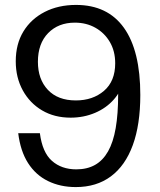

<svg xmlns="http://www.w3.org/2000/svg" viewBox="-20 -750 650 780"><path d="M288 10Q225 10 175 -14.5Q125 -39 94 -87.5Q63 -136 54 -209H142Q152 -131 191 -96.5Q230 -62 290 -62Q334 -62 366 -80Q398 -98 419 -135Q440 -172 450 -229.5Q460 -287 460 -366V-431L483 -428Q474 -382 443 -346.5Q412 -311 366 -291.5Q320 -272 267 -272Q201 -272 151 -301.5Q101 -331 72.5 -383Q44 -435 44 -501Q44 -571 75 -622Q106 -673 161.5 -701.5Q217 -730 289 -730Q417 -730 483.5 -637Q550 -544 550 -364Q550 -244 519.5 -160.5Q489 -77 430.5 -33.5Q372 10 288 10ZM288 -342Q357 -342 402.5 -381Q448 -420 448 -493Q448 -542 426.5 -579Q405 -616 368 -637Q331 -658 284 -658Q217 -658 175.5 -615.5Q134 -573 134 -499Q134 -428 174.5 -385Q215 -342 288 -342Z"/></svg>

Font: Instrument Sans
Style: Regular
Weight: 400
Designer: Rodrigo Fuenzalida
Foundry: fragTYPE
Version: Version 1.000;gftools[0.9.28]